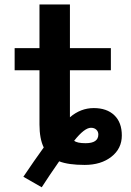

<svg xmlns="http://www.w3.org/2000/svg" viewBox="-20 -710 570 838"><path d="M43.9 -403.3V-500H152.3V-690.4H285.2V-500H463.9V-403.3H285.2V-198.2Q332 -238.3 389.2 -238.3Q446.3 -238.3 479 -207Q511.7 -175.8 511.7 -118.7Q511.7 -61.5 466.3 -25.9Q420.9 9.8 349.6 9.8Q278.3 9.8 238.3 -5.9Q193.4 58.6 162.1 107.4L82 61.5Q129.9 -9.8 170.9 -66.4Q152.3 -104.5 152.3 -167V-403.3ZM303.7 -95.7Q316.4 -85 353.5 -85Q409.2 -85 409.2 -123Q409.2 -135.7 400.4 -144Q391.6 -152.3 377 -152.3Q348.6 -152.3 303.7 -95.7Z"/></svg>

Font: GenEi M Gothic v2 Bold
Style: Regular
Weight: 700
Version: Version 2.0